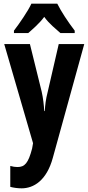

<svg xmlns="http://www.w3.org/2000/svg" viewBox="-20 -786 482 1046"><path d="M292 -766H151C134 -728 86 -658 56 -619V-606H134C154 -624 193 -656 221 -694C248 -656 286 -627 309 -606H387V-619C349 -669 314 -722 292 -766ZM3 -546 160 -6 155 23C134 103 115 124 75 124C63 124 49 122 36 118V232C55 237 76 240 98 240C162 240 234 199 268 73L439 -546H300L240 -286C229 -243 226 -215 224 -181H221C219 -216 215 -251 207 -287L143 -546Z"/></svg>

Font: Noto Sans Gurmukhi UI ExtraCondensed
Style: Bold
Weight: 700
Width: 2
Designer: Jelle Bosma - Monotype Design Team
Foundry: Monotype Imaging Inc.
Version: Version 2.004